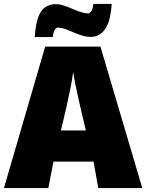

<svg xmlns="http://www.w3.org/2000/svg" viewBox="-20 -953 741 973"><path d="M478 0 454 -134H251L225 0H0L209 -717H489L701 0ZM387 -411Q382 -435 375 -465Q368 -495 361.5 -527.5Q355 -560 351 -589Q345 -545 335 -496.5Q325 -448 317 -412L289 -292H415ZM546 -933Q540 -843 512 -804.5Q484 -766 440 -766Q418 -766 395.5 -773Q373 -780 351.5 -789.5Q330 -799 310 -806Q290 -813 272 -813Q267 -813 259.5 -805Q252 -797 247 -765H156Q159 -811 167 -843Q175 -875 188 -894.5Q201 -914 220.5 -923Q240 -932 266 -932Q283 -932 303.5 -925Q324 -918 346 -908.5Q368 -899 389 -892Q410 -885 428 -885Q433 -885 441 -893.5Q449 -902 453 -933Z"/></svg>

Font: Noto Sans Display Black
Style: Regular
Weight: 900
Designer: Monotype Design Team
Foundry: Monotype Imaging Inc.
Version: Version 2.003